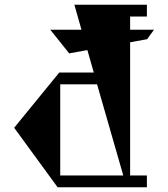

<svg xmlns="http://www.w3.org/2000/svg" viewBox="-20 -793 712 813"><path d="M603 -627 531 -614V-50H602V0H224L40 -252L231 -486H377L350 -581L273 -567L193 -667H325L295 -773H602V-723H531V-667H632ZM235 -50H502L391 -436H235Z"/></svg>

Font: Chokokutai
Style: Regular
Weight: 400
Designer: 108号,108go
Foundry: Font Zone 108
Version: Version 1.000; ttfautohint (v1.8.3)